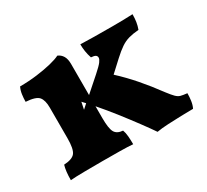

<svg xmlns="http://www.w3.org/2000/svg" viewBox="-103 -623 848 787"><g transform="rotate(-30 320.5 -229.0)"><path d="M33 3Q33 -18 35 -35.5Q37 -53 41 -66Q81 -68 94 -85.5Q107 -103 107 -153V-298Q107 -333 93.5 -349Q80 -365 33 -368Q33 -385 35.5 -402.5Q38 -420 45 -434Q86 -434 125 -439Q164 -444 194.5 -451.5Q225 -459 240 -467Q255 -461 263.5 -447Q272 -433 272 -409V-262L340 -322Q366 -345 374.5 -356.5Q383 -368 383 -375Q383 -383 377 -387Q371 -391 356 -392Q350 -410 347.5 -426.5Q345 -443 345 -460Q367 -459 411 -458.5Q455 -458 498 -458Q523 -458 547 -458.5Q571 -459 592 -460Q592 -441 589.5 -424.5Q587 -408 581 -392Q554 -390 534 -384.5Q514 -379 495.5 -366.5Q477 -354 453 -332L401 -284Q441 -247 476.5 -206Q512 -165 548 -116Q564 -95 574 -85Q584 -75 594.5 -72Q605 -69 625 -67Q625 -50 622.5 -32Q620 -14 613 0Q588 0 556 1Q524 2 493 3.5Q462 5 440 9Q423 -16 396 -52.5Q369 -89 337 -130Q305 -171 272 -209V-153Q272 -104 282 -86Q292 -68 320 -66Q325 -53 326.5 -35Q328 -17 328 3Q307 1 266.5 0.5Q226 0 184 0Q142 0 97.5 0.5Q53 1 33 3ZM231 -254 224 -220 245 -239Q238 -247 231 -254Z"/></g></svg>

Font: Vollkorn ExtraBold
Style: Regular
Weight: 800
Designer: Friedrich Althausen
Foundry: Friedrich Althausen
Version: Version 5.000; ttfautohint (v1.8.3)